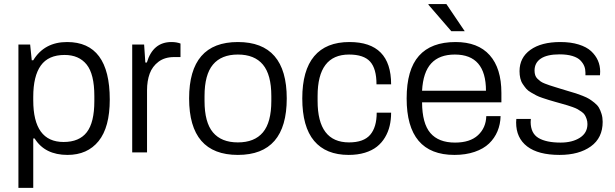

<svg xmlns="http://www.w3.org/2000/svg" viewBox="-20 -743 2998 936"><path d="M69.8 172.9V-525.9H127L134.8 -449.2H142.1Q196.3 -538.1 307.1 -538.1Q515.1 -538.1 515.1 -257.8Q515.1 -122.6 460.7 -55.2Q406.2 12.2 309.1 12.2Q198.7 12.2 148.9 -67.9H142.1V172.9ZM290 -50.8Q366.2 -50.8 403.1 -98.4Q439.9 -146 439.9 -250V-274.9Q439.9 -381.8 402.3 -428.5Q364.7 -475.1 294.9 -475.1Q215.8 -475.1 179 -423.6Q142.1 -372.1 142.1 -271V-253.9Q142.1 -50.8 290 -50.8Z M624.5 0V-525.9H682.6L688.5 -438H695.8Q725.6 -538.1 815.9 -538.1Q840.3 -538.1 859.9 -530.8V-464.8H828.6Q783.2 -464.8 752.9 -442.1Q722.7 -419.4 709.7 -384Q696.8 -348.6 696.8 -303.2V0Z M1139.6 12.2Q901.9 12.2 901.9 -263.2Q901.9 -538.1 1139.6 -538.1Q1377.9 -538.1 1377.9 -263.2Q1377.9 12.2 1139.6 12.2ZM1139.6 -48.8Q1220.7 -48.8 1261.7 -97.7Q1302.7 -146.5 1302.7 -251V-274.9Q1302.7 -378.9 1261.7 -428Q1220.7 -477.1 1139.6 -477.1Q1059.1 -477.1 1018.1 -428Q977.1 -378.9 977.1 -274.9V-251Q977.1 -146.5 1018.1 -97.7Q1059.1 -48.8 1139.6 -48.8Z M1679.7 12.2Q1568.8 12.2 1511.2 -56.4Q1453.6 -125 1453.6 -263.2Q1453.6 -399.9 1511.7 -469Q1569.8 -538.1 1683.6 -538.1Q1886.7 -538.1 1886.7 -332H1815.4Q1815.4 -408.2 1784.4 -442.6Q1753.4 -477.1 1681.6 -477.1Q1528.3 -477.1 1528.3 -274.9V-251Q1528.3 -48.8 1681.6 -48.8Q1752.9 -48.8 1784.7 -85.9Q1816.4 -123 1816.4 -193.8H1886.7Q1886.7 -159.2 1879.6 -129.4Q1872.6 -99.6 1856.9 -73.2Q1841.3 -46.9 1817.6 -28.1Q1793.9 -9.3 1758.8 1.5Q1723.6 12.2 1679.7 12.2Z M2245.6 -590.8H2180.2L2068.4 -720.2L2069.3 -723.1H2156.2ZM2195.3 12.2Q1962.4 12.2 1962.4 -263.2Q1962.4 -403.3 2022.2 -470.7Q2082 -538.1 2201.2 -538.1Q2310.1 -538.1 2367.2 -474.1Q2424.3 -410.2 2424.3 -290V-244.1H2037.6Q2038.1 -141.1 2078.1 -94.5Q2118.2 -47.9 2198.2 -47.9Q2271.5 -47.9 2310.3 -84Q2349.1 -120.1 2350.6 -176.8H2420.4Q2419.4 -137.2 2405.3 -103.3Q2391.1 -69.3 2364.3 -43.5Q2337.4 -17.6 2293.9 -2.7Q2250.5 12.2 2195.3 12.2ZM2037.6 -300.8H2349.1Q2349.1 -477.1 2197.3 -477.1Q2122.1 -477.1 2082.3 -434.1Q2042.5 -391.1 2037.6 -300.8Z M2708 12.2Q2604 12.2 2550 -29.1Q2496.1 -70.3 2496.1 -146Q2496.1 -158.2 2497.1 -163.1H2567.9Q2566.9 -156.2 2566.9 -147.9Q2567.4 -92.8 2605.2 -70.3Q2643.1 -47.9 2712.9 -47.9Q2770 -47.9 2806.9 -71.5Q2843.8 -95.2 2843.8 -138.2Q2843.8 -151.4 2839.8 -162.8Q2835.9 -174.3 2830.8 -182.6Q2825.7 -190.9 2814.7 -198.5Q2803.7 -206.1 2795.7 -210.7Q2787.6 -215.3 2771.2 -221.2Q2754.9 -227.1 2745.6 -229.7Q2736.3 -232.4 2716.8 -238Q2697.3 -243.7 2688 -246.1Q2666 -252.4 2655.5 -255.6Q2645 -258.8 2625.2 -265.4Q2605.5 -272 2595 -277.6Q2584.5 -283.2 2569.1 -292Q2553.7 -300.8 2545.4 -310.5Q2537.1 -320.3 2528.6 -333Q2520 -345.7 2516.4 -361.6Q2512.7 -377.4 2512.7 -396Q2512.7 -461.9 2565.7 -500Q2618.7 -538.1 2711.9 -538.1Q2762.7 -538.1 2801 -526.1Q2839.4 -514.2 2861.6 -493.7Q2883.8 -473.1 2894.8 -448Q2905.8 -422.9 2905.8 -394Q2905.8 -391.1 2905.3 -384.8Q2904.8 -378.4 2904.8 -376H2834V-389.2Q2834 -405.8 2828.4 -420.2Q2822.8 -434.6 2809.8 -448.2Q2796.9 -461.9 2770.8 -470Q2744.6 -478 2708 -478Q2647.5 -478 2616.7 -457.5Q2585.9 -437 2585.9 -398.9Q2585.9 -386.7 2589.1 -376.7Q2592.3 -366.7 2600.1 -359.1Q2607.9 -351.6 2615.2 -346.2Q2622.6 -340.8 2636.5 -335.4Q2650.4 -330.1 2659.9 -326.9Q2669.4 -323.7 2687.7 -318.1Q2706.1 -312.5 2716.8 -309.1Q2727.1 -305.7 2751.5 -298.6Q2775.9 -291.5 2787.6 -287.8Q2799.3 -284.2 2820.3 -275.9Q2841.3 -267.6 2852.3 -260.7Q2863.3 -253.9 2877.9 -242.2Q2892.6 -230.5 2899.9 -217.8Q2907.2 -205.1 2912.6 -187.5Q2918 -169.9 2918 -148.9Q2918 -70.8 2860.4 -29.3Q2802.7 12.2 2708 12.2Z"/></svg>

Font: Archivo Light
Style: Regular
Weight: 300
Designer: Hector Gatti
Foundry: Omnibus-Type
Version: Version 2.001